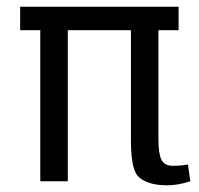

<svg xmlns="http://www.w3.org/2000/svg" viewBox="-20 -540 592 572"><path d="M40 -450V-520H512V-450H452V-125Q452 -82 461 -64Q470 -46 495 -46Q520 -46 540 -50L547 0Q511 12 478.5 12Q446 12 425.5 5Q405 -2 394 -12Q383 -22 378 -42Q370 -69 370 -125V-450H182V0H100V-450Z"/></svg>

Font: Strait
Style: Regular
Weight: 400
Width: 3
Designer: Eduardo Rodriguez Tunni
Foundry: Eduardo Rodriguez Tunni
Version: Version 1.001